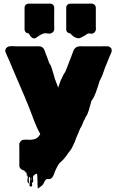

<svg xmlns="http://www.w3.org/2000/svg" viewBox="-20 -786 671 1102"><path d="M599 -437 583 -398Q577 -382 571.5 -365.5Q566 -349 558 -334Q557 -331 556 -329Q555 -327 553 -325Q542 -288 530 -255.5Q518 -223 507 -211L504 -204Q497 -178 490 -154Q483 -130 474 -118Q472 -114 471 -113Q469 -106 466 -101Q463 -96 461 -93Q456 -80 451 -68.5Q446 -57 441 -50Q441 -49 440.5 -49Q440 -49 440 -48L430 -24Q426 -16 423 -7.5Q420 1 416 9L410 26Q407 34 403 41.5Q399 49 394 60Q390 69 385 75Q382 79 379.5 82.5Q377 86 374 89Q372 93 369.5 96Q367 99 365 103L353 118Q349 124 343.5 129.5Q338 135 333 140Q330 142 327 145Q324 148 321 151L315 159Q310 167 305.5 176.5Q301 186 297 194Q293 204 289.5 214.5Q286 225 279 233Q272 242 260 242Q257 242 254 241.5Q251 241 248 242Q241 245 237 253.5Q233 262 229 269Q225 276 220.5 279.5Q216 283 209 288Q205 290 201 294Q200 294 198.5 295.5Q197 297 197 296Q195 275 195 254Q195 233 193 212Q193 212 185 212Q184 213 182 214.5Q180 216 178 218Q175 220 173 221.5Q171 223 170 227Q168 236 170.5 246.5Q173 257 165 263Q163 265 163 263Q165 272 164.5 278.5Q164 285 157 285Q149 284 149 275Q149 266 152 253.5Q155 241 153 233Q153 233 149 231Q146 228 146 228Q145 234 145.5 245Q146 256 146 263Q146 270 142 265Q135 255 138 242.5Q141 230 139 218Q138 216 137.5 222.5Q137 229 135 227Q133 222 133.5 216.5Q134 211 132 206Q128 204 124.5 199.5Q121 195 119 193Q115 191 113 191L105 188Q104 186 102.5 185Q101 184 99 183Q92 176 91 168V66Q91 50 90.5 42.5Q90 35 99 24Q107 16 118 16Q125 15 131.5 15.5Q138 16 143 16H160Q172 15 183 11Q194 7 202 -3Q204 -6 206.5 -9.5Q209 -13 211 -17L203 -32Q201 -37 198 -42Q195 -47 193 -52L179 -85Q175 -93 172 -102.5Q169 -112 165 -122L139 -189Q135 -197 131 -207Q127 -217 122 -230L58 -379Q56 -385 55 -387Q52 -391 51 -395Q50 -400 48 -404Q46 -408 44 -412L32 -441L20 -467V-468Q18 -473 15.5 -477.5Q13 -482 11 -489Q10 -492 10 -496Q10 -498 12 -502Q12 -504 14 -508Q16 -511 19 -513Q26 -520 37 -520Q46 -522 56 -521Q66 -520 75 -520H176Q183 -520 190 -520.5Q197 -521 204 -520Q212 -520 216.5 -518Q221 -516 225 -513Q230 -509 233.5 -502Q237 -495 239 -488Q240 -485 241 -482Q242 -479 243 -477Q245 -472 247 -466.5Q249 -461 251 -456Q252 -453 253 -450.5Q254 -448 255 -445Q255 -444 255.5 -443.5Q256 -443 256 -442L262 -425Q269 -416 274 -403Q279 -390 283 -374Q286 -365 289 -355.5Q292 -346 294 -336L314 -283Q319 -298 324 -312.5Q329 -327 335 -338Q338 -346 343 -355L350 -367Q351 -369 354 -372L368 -407L386 -454Q388 -457 389 -460.5Q390 -464 391 -467Q396 -478 400 -491Q404 -504 414 -512Q418 -516 425 -518Q435 -521 445.5 -520.5Q456 -520 465 -520H555Q563 -520 575.5 -520.5Q588 -521 598 -520Q604 -520 607 -518Q610 -516 614 -513Q619 -509 620 -505Q621 -501 621 -496V-490L618 -483Q617 -480 616 -477Q615 -474 613 -471Q609 -463 606 -454.5Q603 -446 599 -437ZM161 234Q160 238 160 243Q160 248 161 253Q161 245 162 237Q163 229 161 234ZM291 -744Q292 -739 291.5 -733Q291 -727 291 -722V-638Q291 -633 291.5 -627Q292 -621 291 -616Q289 -602 277 -597Q267 -591 253 -594Q239 -597 228 -593Q214 -588 200 -578Q194 -574 187 -569Q180 -564 172 -566Q167 -567 163 -570Q159 -573 156 -577Q152 -582 149.5 -586.5Q147 -591 144 -595H139Q138 -595 137.5 -595.5Q137 -596 136 -596Q121 -601 121 -619V-742Q121 -752 128 -758.5Q135 -765 145 -765H248Q253 -765 259 -765.5Q265 -766 270 -765Q289 -763 291 -744ZM528 -608 524 -602Q514 -590 499 -593Q496 -593 493 -594Q490 -595 487 -594Q482 -593 477 -589Q472 -585 467 -582Q455 -575 442 -569Q429 -563 415 -570Q407 -573 399 -579Q390 -586 383 -595H378Q377 -595 376.5 -595.5Q376 -596 375 -596Q360 -601 360 -619V-742Q360 -752 367 -758.5Q374 -765 384 -765H487Q492 -765 498 -765.5Q504 -766 509 -765Q518 -764 524 -757.5Q530 -751 530 -742V-634Q530 -627 530.5 -620.5Q531 -614 528 -608Z"/></svg>

Font: Rubik Wet Paint
Style: Regular
Weight: 400
Designer: Hubert and Fischer, NaN
Foundry: Hubert and Fischer, NaN
Version: Version 2.200